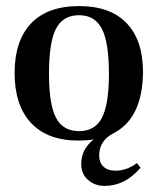

<svg xmlns="http://www.w3.org/2000/svg" viewBox="-20 -452 519 631"><path d="M238 10Q136 10 82 -48Q28 -106 28 -212Q28 -318 82 -375Q136 -432 240 -432Q343 -432 396.5 -375.5Q450 -319 450 -215Q448 10 238 10ZM240 -21Q292 -21 315 -65Q338 -109 338 -210Q338 -312 315 -357Q292 -402 240 -402Q187 -402 164 -357.5Q141 -313 141 -210Q141 -109 164 -65Q187 -21 240 -21ZM324 159Q292 159 269.5 139.5Q247 120 247 87Q247 21 322 -14H353Q306 10 306 59Q306 82 320 95.5Q334 109 360 109Q396 109 430 84L442 99Q391 159 324 159Z"/></svg>

Font: UnnaMedium
Style: Regular
Weight: 500
Designer: Jorge de Buen Unna
Foundry: Omnibus-Type
Version: Version 2.008;hotconv 1.0.109;makeotfexe 2.5.65596